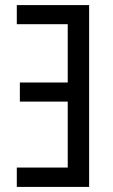

<svg xmlns="http://www.w3.org/2000/svg" viewBox="-20 -734 442 754"><path d="M330 0H46V-76H246V-335H58V-410H246V-639H46V-714H330Z"/></svg>

Font: Noto Sans UI Cond
Style: Regular
Weight: 400
Width: 3
Designer: Monotype Design Team
Foundry: Monotype Imaging Inc.
Version: Version 1.001